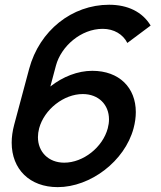

<svg xmlns="http://www.w3.org/2000/svg" viewBox="-20 -754 662 789"><path d="M359.2 -463C299.7 -463 238.2 -439 186.9 -398.5L209.9 -484.5C231.1 -563.5 312.4 -635.5 401.9 -635.5C448.4 -635.5 485.4 -613 503.3 -577.5L599 -649C565.1 -705.5 504.4 -734.5 428.4 -734.5C275.9 -734.5 142 -628.5 99.8 -471L38.3 -241.5C31.4 -215.5 28 -190.8 28 -167.7C28 -58.5 102 15 217.1 15C351.6 15 492.6 -91.5 528.8 -226.5C535.1 -249.9 538.1 -272.4 538.1 -293.5C538.1 -393.5 470.2 -463 359.2 -463ZM244 -85.5C178.6 -85.5 135.9 -130.5 135.9 -190.3C135.9 -201.9 137.5 -214 140.8 -226.5C161.7 -304.5 242.1 -367.5 320.1 -367.5C385.3 -367.5 427.9 -323.5 427.9 -263.5C427.9 -251.7 426.2 -239.3 422.8 -226.5C401.9 -148.5 322 -85.5 244 -85.5Z"/></svg>

Font: Manrope
Style: SemiBoldItalic
Weight: 600
Italic angle: -15°
Designer: Mikhail Sharanda
Foundry: Mikhail Sharanda
Version: Version 4.502;hotconv 1.0.109;makeotfexe 2.5.65596